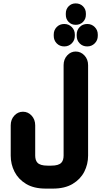

<svg xmlns="http://www.w3.org/2000/svg" viewBox="-20 -934 595 1129"><path d="M367 -855Q367 -880 383.5 -897Q400 -914 425 -914Q451 -914 468 -897Q485 -880 485 -855V-847Q485 -822 468 -805Q451 -788 425 -788Q400 -788 383.5 -805Q367 -822 367 -847ZM296 -731Q296 -757 313.5 -775Q331 -793 358 -793Q384 -793 402 -775Q420 -757 420 -731V-723Q420 -697 402 -679Q384 -661 358 -661Q331 -661 313.5 -679Q296 -697 296 -723ZM431 -731Q431 -757 448.5 -775Q466 -793 493 -793Q519 -793 537 -775Q555 -757 555 -731V-723Q555 -697 537 -679Q519 -661 493 -661Q466 -661 448.5 -679Q431 -697 431 -723ZM291 175H249Q179 175 133.5 147.5Q88 120 65.5 76Q43 32 43 -19V-197Q43 -231 64 -254Q85 -277 115 -277Q145 -277 166 -254Q187 -231 187 -197V-19Q187 -7 190 4Q193 15 200.5 23Q208 31 222.5 35.5Q237 40 260 40H281Q304 40 318.5 35.5Q333 31 340.5 23Q348 15 351 4Q354 -7 354 -19V-551Q354 -585 375 -608Q396 -631 425 -631Q455 -631 476.5 -608Q498 -585 498 -551V-19Q498 32 475.5 76Q453 120 407 147.5Q361 175 291 175Z"/></svg>

Font: Beiruti Black
Style: Regular
Weight: 900
Designer: Arlette Boutros
Foundry: Boutros
Version: Version 1.41